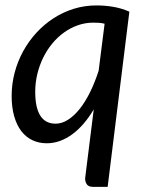

<svg xmlns="http://www.w3.org/2000/svg" viewBox="-20 -534 545 725"><path d="M386.5 171.5H330.5Q314.5 171.5 308 162.2Q301.5 153 301.5 140.5Q301.5 139 302 135Q302.5 131 303 126.8Q303.5 122.5 304 119Q304.5 115.5 304.5 114.5L334 -121Q316.5 -91.5 296.5 -68Q276.5 -44.5 254 -27.8Q231.5 -11 207 -2Q182.5 7 156.5 7Q126.5 7 102 -4.8Q77.5 -16.5 60.2 -39.2Q43 -62 33.5 -95.2Q24 -128.5 24 -171.5Q24 -216.5 35.2 -259.2Q46.5 -302 67.2 -340Q88 -378 117 -409.8Q146 -441.5 181.8 -464.8Q217.5 -488 258.5 -500.8Q299.5 -513.5 344.5 -513.5Q377 -513.5 407.8 -508.2Q438.5 -503 468.5 -490ZM190 -67Q214 -67 237.2 -82Q260.5 -97 281.5 -123.5Q302.5 -150 320.5 -186.8Q338.5 -223.5 352.5 -267L375 -444.5Q364.5 -447 353.8 -447.8Q343 -448.5 332.5 -448.5Q302.5 -448.5 274.5 -438.8Q246.5 -429 222 -411.5Q197.5 -394 177.5 -369.8Q157.5 -345.5 143.2 -316.5Q129 -287.5 121 -254.8Q113 -222 113 -187.5Q113 -67 190 -67Z"/></svg>

Font: Lato TR
Style: Italic
Weight: 400
Italic angle: -12°
Designer: Lukasz Dziedzic
Foundry: tyPoland Lukasz Dziedzic
Version: Version 1.104 2013